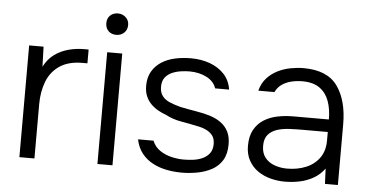

<svg xmlns="http://www.w3.org/2000/svg" viewBox="-50 -805 1738 902"><g transform="rotate(5 819.0 -353.5)"><path d="M69 0V-527H137L140 -433Q160 -471 189.5 -492Q219 -513 254.5 -522.5Q290 -532 327 -532Q333 -532 338 -532Q343 -532 349 -532V-467H326Q260 -467 218.5 -439Q177 -411 158.5 -363Q140 -315 140 -256V0Z M437 0V-527H508V0ZM472 -612Q449 -612 435 -626Q421 -640 421 -663Q421 -686 435.5 -699.5Q450 -713 472 -713Q493 -713 508.5 -699Q524 -685 524 -663Q524 -640 509 -626Q494 -612 472 -612Z M835 6Q800 6 765 -0.5Q730 -7 699 -23Q668 -39 646.5 -66Q625 -93 617 -132H690Q702 -103 726.5 -86.5Q751 -70 781 -63Q811 -56 838 -56Q857 -56 880.5 -58.5Q904 -61 925 -70Q946 -79 959.5 -96Q973 -113 973 -141Q973 -166 961.5 -181Q950 -196 931 -205Q912 -214 889 -218Q853 -226 812 -233Q771 -240 738 -258Q718 -265 699.5 -275.5Q681 -286 666 -301Q651 -316 642 -337Q633 -358 633 -386Q633 -425 649 -453Q665 -481 692.5 -499Q720 -517 756 -525Q792 -533 832 -533Q880 -533 920.5 -518.5Q961 -504 988.5 -475Q1016 -446 1023 -402H957Q946 -435 911 -453Q876 -471 830 -471Q813 -471 791 -468Q769 -465 749 -456.5Q729 -448 716 -431.5Q703 -415 703 -387Q703 -361 716 -344Q729 -327 752 -317.5Q775 -308 802 -301Q835 -294 874.5 -287.5Q914 -281 940 -273Q973 -263 996 -246Q1019 -229 1031 -204.5Q1043 -180 1043 -146Q1043 -100 1025 -70.5Q1007 -41 976.5 -24.5Q946 -8 909 -1Q872 6 835 6Z M1321 6Q1287 6 1254 -2.5Q1221 -11 1194 -29.5Q1167 -48 1150.5 -77.5Q1134 -107 1134 -147Q1134 -192 1150.5 -222Q1167 -252 1195 -270Q1223 -288 1259 -295.5Q1295 -303 1335 -303H1502Q1502 -352 1488.5 -389.5Q1475 -427 1444.5 -449Q1414 -471 1363 -471Q1336 -471 1311 -465Q1286 -459 1266.5 -445.5Q1247 -432 1236 -409H1160Q1169 -444 1190.5 -468Q1212 -492 1241 -506.5Q1270 -521 1302 -527Q1334 -533 1363 -533Q1475 -533 1523 -466Q1571 -399 1571 -286V0H1510L1507 -72Q1485 -42 1454.5 -25Q1424 -8 1390 -1Q1356 6 1321 6ZM1326 -56Q1375 -56 1415 -72.5Q1455 -89 1478.5 -122Q1502 -155 1502 -204V-244H1384Q1353 -244 1321 -242.5Q1289 -241 1263 -232.5Q1237 -224 1221 -205.5Q1205 -187 1205 -153Q1205 -119 1222 -97.5Q1239 -76 1267 -66Q1295 -56 1326 -56Z"/></g></svg>

Font: Onest Light
Style: Regular
Weight: 300
Designer: Dmitri Voloshin, Andrey Kudryavtsev
Foundry: Dmitri Voloshin, Andrey Kudryavtsev
Version: Version 1.000;gftools[0.9.33]